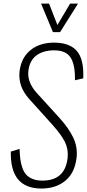

<svg xmlns="http://www.w3.org/2000/svg" viewBox="-20 -1061 494 1091"><path d="M280.8 -878.4 213.4 -1040.5H258.8L306.2 -918.9L378.4 -1040.5H423.3L321.3 -878.4ZM215.3 10.3Q36.6 10.3 41.5 -199.7L91.3 -214.8Q92.3 -180.2 95.7 -154.8Q99.1 -129.4 107.7 -105.7Q116.2 -82 130.4 -67.1Q144.5 -52.2 167.2 -43.5Q189.9 -34.7 220.7 -34.7Q350.6 -34.7 364.3 -165Q369.1 -214.4 348.4 -255.4Q327.6 -296.4 278.3 -351.6L145.5 -499Q82.5 -569.3 90.8 -652.8Q99.6 -731.9 152.1 -775.1Q204.6 -818.4 285.6 -818.8Q373.5 -819.3 415.5 -772.7Q457.5 -726.1 453.1 -615.7L405.8 -605Q407.7 -693.8 380.4 -735.1Q353 -776.4 283.2 -774.9Q223.6 -773.9 185.5 -744.9Q147.5 -715.8 141.1 -656.7Q134.3 -594.2 187.5 -534.2L318.8 -390.1Q369.1 -334.5 395.3 -281Q421.4 -227.5 415.5 -168Q406.2 -80.1 352.3 -34.9Q298.3 10.3 215.3 10.3Z"/></svg>

Font: Oswald
Style: Extra-Light
Weight: 200
Designer: Vernon Adams
Foundry: Vernon Adams
Version: 3.0; ttfautohint (v0.94.23-7a4d-dirty) -l 8 -r 50 -G 200 -x 